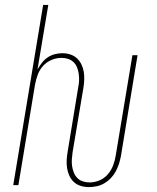

<svg xmlns="http://www.w3.org/2000/svg" viewBox="-20 -755 640 783"><path d="M342 8Q342 8 342 8Q342 8 342 8Q325 8 309 3Q293 -2 281.5 -12.5Q270 -23 263 -38Q256 -53 253.5 -69.5Q251 -86 252 -103Q253 -120 256 -137L299 -399Q302 -413 302.5 -427Q303 -441 301 -454.5Q299 -468 294 -480.5Q289 -493 279.5 -502Q270 -511 257 -515Q244 -519 230 -519Q210 -519 190 -510.5Q170 -502 155.5 -486Q141 -470 134 -450.5Q127 -431 123 -411L55 0H34L156 -735H177L133 -472Q141 -486 151 -499Q161 -512 174.5 -521Q188 -530 203.5 -534Q219 -538 234 -538Q251 -538 266.5 -533Q282 -528 293.5 -517.5Q305 -507 312 -492.5Q319 -478 321.5 -462.5Q324 -447 323.5 -430Q323 -413 320 -396L276 -134Q274 -120 273 -105.5Q272 -91 274 -77.5Q276 -64 281 -51.5Q286 -39 295 -29.5Q304 -20 317.5 -15.5Q331 -11 345 -11Q345 -11 345 -11Q345 -11 345 -11Q366 -11 386 -19.5Q406 -28 420 -44.5Q434 -61 441.5 -81Q449 -101 452 -121L520 -530H541L473 -118Q470 -102 465 -86.5Q460 -71 452 -56Q444 -41 432 -28.5Q420 -16 405.5 -7.5Q391 1 374.5 4.5Q358 8 342 8Z"/></svg>

Font: Iosevka Curly Thin Extended
Style: Italic
Weight: 100
Width: 7
Italic angle: -9°
Monospace: yes
Designer: Belleve Invis
Foundry: Belleve Invis
Version: Version 11.1.0; ttfautohint (v1.8.3)